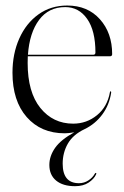

<svg xmlns="http://www.w3.org/2000/svg" viewBox="-20 -460 436 677"><path d="M318.5 155.5Q311.5 171 292.5 183.8Q273.5 196.5 244.5 196.5Q202 196.5 178 176.8Q154 157 154 121.5Q154 90.5 174.2 61.5Q194.5 32.5 242 6.5Q230.5 8.5 222.5 9.2Q214.5 10 208 10Q124.5 10 74.2 -47.2Q24 -104.5 24 -203.5Q24 -270.5 48 -324.2Q72 -378 115.5 -409.2Q159 -440.5 217 -440.5Q289 -440.5 332.2 -392.2Q375.5 -344 375.5 -269Q375.5 -261.5 367 -261.5H78Q77.5 -250 77.5 -238Q77.5 -135 122.2 -79.5Q167 -24 238 -24Q285.5 -24 322 -53.8Q358.5 -83.5 367.5 -134.5Q368 -138 369.5 -138Q372.5 -138 372 -133.5Q365.5 -90 340.8 -56.5Q316 -23 279 -5Q237.5 14.5 219.2 46.5Q201 78.5 201 117Q201 186 258.5 186Q276.5 186 291.5 176.2Q306.5 166.5 314 153Q316 149 318.5 150Q321 151.5 318.5 155.5ZM210 -435Q151.5 -435 117.8 -389.8Q84 -344.5 78.5 -267H309Q316.5 -267 316.5 -275Q316.5 -352 287.2 -393.5Q258 -435 210 -435Z"/></svg>

Font: Fraunces 144pt Light
Style: Regular
Weight: 300
Version: Version 1.000;[b76b70a41]